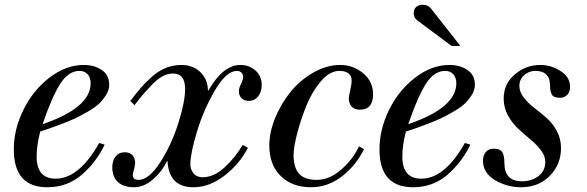

<svg xmlns="http://www.w3.org/2000/svg" viewBox="-20 -775 2466 807"><path d="M397 -174 420 -167Q383 -91 322.5 -39.5Q262 12 179 12Q38 12 38 -147Q38 -232 79 -314.5Q120 -397 189 -449.5Q258 -502 332 -502Q376 -502 407.5 -481Q439 -460 439 -418Q439 -397 426 -376Q413 -355 396 -339Q379 -323 348.5 -305.5Q318 -288 297 -278Q276 -268 239.5 -254Q203 -240 190.5 -236Q178 -232 149 -222Q134 -164 134 -117Q134 -24 214 -24Q312 -24 397 -174ZM361 -425Q361 -448 348.5 -462.5Q336 -477 314 -477Q267 -477 232 -421Q197 -365 159 -253Q361 -322 361 -425Z M1000 -166 1022 -154Q988 -87 924.5 -37.5Q861 12 793 12Q690 12 684 -98H682Q661 -54 623 -21Q585 12 543 12Q500 12 476 -9.5Q452 -31 452 -72Q452 -100 466 -117.5Q480 -135 505 -135Q526 -135 537 -122Q548 -109 548 -90Q548 -80 543 -62Q538 -44 538 -40Q538 -19 562 -19Q606 -19 653.5 -93Q701 -167 729.5 -257Q758 -347 758 -402Q758 -466 707 -466Q685 -466 662.5 -454Q640 -442 613.5 -413.5Q587 -385 578.5 -375Q570 -365 545 -333L528 -351Q554 -385 572 -406Q590 -427 618 -452Q646 -477 677 -489.5Q708 -502 743 -502Q790 -502 821.5 -472.5Q853 -443 854 -395H856Q918 -502 990 -502Q1028 -502 1054 -478.5Q1080 -455 1080 -417Q1080 -389 1065 -370Q1050 -351 1025 -351Q1006 -351 995 -362.5Q984 -374 984 -392Q984 -404 993 -422.5Q1002 -441 1002 -451Q1002 -462 995 -469.5Q988 -477 976 -477Q931 -477 883 -394.5Q835 -312 807.5 -220.5Q780 -129 780 -84Q780 -64 793 -47Q806 -30 832 -30Q879 -30 924 -71.5Q969 -113 1000 -166Z M1489 -160 1510 -148Q1476 -79 1417 -33.5Q1358 12 1287 12Q1208 12 1160 -35Q1112 -82 1112 -164Q1112 -219 1136.5 -279Q1161 -339 1201 -388.5Q1241 -438 1297 -470Q1353 -502 1410 -502Q1464 -502 1506 -467.5Q1548 -433 1548 -379Q1548 -314 1493 -314Q1469 -314 1457.5 -327.5Q1446 -341 1446 -362Q1446 -369 1452 -395.5Q1458 -422 1458 -435Q1458 -477 1406 -477Q1366 -477 1328.5 -433Q1291 -389 1267 -329Q1243 -269 1228.5 -212Q1214 -155 1214 -123Q1214 -71 1237 -45Q1260 -19 1311 -19Q1365 -19 1414 -62Q1463 -105 1489 -160Z M1934 -174 1957 -167Q1920 -91 1859.5 -39.5Q1799 12 1716 12Q1575 12 1575 -147Q1575 -232 1616 -314.5Q1657 -397 1726 -449.5Q1795 -502 1869 -502Q1913 -502 1944.5 -481Q1976 -460 1976 -418Q1976 -397 1963 -376Q1950 -355 1933 -339Q1916 -323 1885.5 -305.5Q1855 -288 1834 -278Q1813 -268 1776.5 -254Q1740 -240 1727.5 -236Q1715 -232 1686 -222Q1671 -164 1671 -117Q1671 -24 1751 -24Q1849 -24 1934 -174ZM1898 -425Q1898 -448 1885.5 -462.5Q1873 -477 1851 -477Q1804 -477 1769 -421Q1734 -365 1696 -253Q1898 -322 1898 -425ZM1915 -582H1878L1733 -690Q1719 -700 1719 -721Q1719 -736 1729 -745.5Q1739 -755 1756 -755Q1780 -755 1794 -736Z M2097 -361Q2097 -422 2143.5 -462Q2190 -502 2251 -502Q2296 -502 2336 -476.5Q2376 -451 2376 -411Q2376 -388 2364 -376Q2352 -364 2334 -364Q2307 -364 2299.5 -377.5Q2292 -391 2292 -414Q2292 -477 2230 -477Q2203 -477 2183 -459Q2163 -441 2163 -414Q2163 -389 2181 -365.5Q2199 -342 2225 -322Q2251 -302 2276.5 -280Q2302 -258 2320 -225Q2338 -192 2338 -153Q2338 -84 2291 -36Q2244 12 2170 12Q2111 12 2060.5 -18Q2010 -48 2010 -100Q2010 -121 2021.5 -135.5Q2033 -150 2055 -150Q2081 -150 2090.5 -136.5Q2100 -123 2100 -90Q2100 -13 2174 -13Q2215 -13 2243.5 -35Q2272 -57 2272 -95Q2272 -119 2254 -143Q2236 -167 2210 -188.5Q2184 -210 2158.5 -233.5Q2133 -257 2115 -290Q2097 -323 2097 -361Z"/></svg>

Font: Justus
Style: Italic
Weight: 400
Italic angle: -12°
Version: Version 001.001